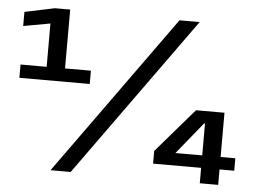

<svg xmlns="http://www.w3.org/2000/svg" viewBox="-49 -742 1083 806"><g transform="rotate(5 492.0 -339.5)"><path d="M27.5 -375H324V-431H215V-679H150.5L24.5 -652.5V-593L137.5 -613.5V-431H27.5ZM191.5 0H276.5L761 -674H676ZM820.5 0H898V-65H960V-117.5H898V-304H778L618 -118.5V-65H820.5ZM707.5 -117.5 816.5 -251.5H820.5V-117.5Z"/></g></svg>

Font: Anybody UltraCondensed Thin
Style: Bold
Weight: 700
Version: Version 1.111